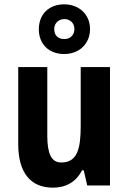

<svg xmlns="http://www.w3.org/2000/svg" viewBox="-20 -855 593 885"><path d="M276 -606C346 -606 395 -654 395 -721C395 -788 345 -835 276 -835C205 -835 159 -789 159 -720C159 -652 205 -606 276 -606ZM277 -675C246 -675 230 -693 230 -721C230 -748 250 -767 277 -767C304 -767 323 -748 323 -721C323 -693 303 -675 277 -675ZM487 -546H352V-274C352 -166 335 -106 262 -106C217 -106 198 -147 198 -228V-546H64V-191C64 -60 120 10 224 10C283 10 331 -16 358 -70H366L382 0H487Z"/></svg>

Font: Noto Sans Sinhala Condensed
Style: Bold
Weight: 700
Width: 3
Designer: Jelle Bosma - Monotype Design Team
Foundry: Monotype Imaging Inc.
Version: Version 2.006